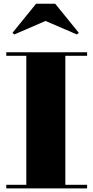

<svg xmlns="http://www.w3.org/2000/svg" viewBox="-20 -1038 514 1058"><path d="M14.5 0V-19.5H125V-730.5H14.5V-750H460V-730.5H340V-19.5H460V0ZM58.5 -848 49 -857.5 179 -1017.5H284L414 -857.5L404 -848L231 -922.5Z"/></svg>

Font: Bodoni Moda Black
Style: Regular
Weight: 900
Version: Version 2.005